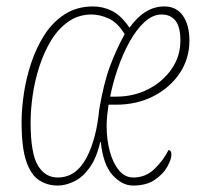

<svg xmlns="http://www.w3.org/2000/svg" viewBox="-20 -566 618 596"><path d="M159 10Q127 10 101.5 -6.5Q76 -23 61.5 -65.5Q47 -108 47 -187Q47 -227 54 -275Q61 -323 77 -371Q93 -419 118.5 -458.5Q144 -498 181.5 -522Q219 -546 269 -546Q300 -546 328 -532Q356 -518 382 -480Q429 -546 490 -546Q528 -546 548 -517Q568 -488 568 -440Q568 -384 538 -339Q508 -294 456.5 -267.5Q405 -241 340 -241H317Q315 -228 313 -210Q311 -192 311 -175Q311 -132 321 -95.5Q331 -59 349.5 -37Q368 -15 394 -15Q432 -15 459.5 -41.5Q487 -68 503 -100Q512 -100 512 -86Q512 -71 499 -48Q486 -25 460 -7.5Q434 10 393 10Q359 10 329.5 -22.5Q300 -55 293 -125H291Q280 -76 258.5 -46Q237 -16 210.5 -3Q184 10 159 10ZM159 -15Q215 -15 247 -73.5Q279 -132 288 -226Q302 -309 322 -362Q342 -415 367 -460Q345 -496 317.5 -508.5Q290 -521 264 -521Q224 -521 192.5 -499Q161 -477 139 -441Q117 -405 102.5 -360.5Q88 -316 81.5 -270.5Q75 -225 75 -186Q75 -90 97.5 -52.5Q120 -15 159 -15ZM340 -266Q395 -266 440 -289Q485 -312 512.5 -351.5Q540 -391 540 -440Q540 -483 524.5 -502Q509 -521 482 -521Q454 -521 428.5 -497.5Q403 -474 382 -436Q361 -398 345.5 -353Q330 -308 322 -266Z"/></svg>

Font: Noto Serif ExtraCondensed Thin
Style: Italic
Weight: 100
Width: 2
Italic angle: -12°
Designer: Monotype Design Team
Foundry: Monotype Imaging Inc.
Version: Version 2.013